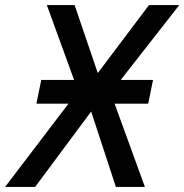

<svg xmlns="http://www.w3.org/2000/svg" viewBox="-73 -734 724 754"><path d="M-53 0H65L285 -296L382 0H496L377 -327H509L528 -420H401L631 -714H512L311 -447L220 -714H111L218 -420H89L70 -327H196Z"/></svg>

Font: Noto Sans Medium
Style: Italic
Weight: 500
Italic angle: -12°
Designer: Monotype Design Team
Foundry: Monotype Imaging Inc.
Version: Version 2.013